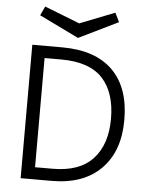

<svg xmlns="http://www.w3.org/2000/svg" viewBox="-58 -899 722 946"><g transform="rotate(5 303.5 -426.5)"><path d="M80 0V-660H228Q392 -660 478 -575Q564 -490 564 -330Q564 -175 477 -87.5Q390 0 233 0ZM233 -60Q366 -60 432 -131.5Q498 -203 498 -330Q498 -460 433 -530Q368 -600 228 -600H146V-60ZM301 -713 106 -808 127 -853 301 -785 474 -853 496 -808Z"/></g></svg>

Font: Lil Grotesk
Style: Regular
Weight: 400
Designer: Bastien Sozeau
Foundry: NBR — Bastien Sozeau
Version: Version 4.002; ttfautohint (v1.8.4.7-5d5b)